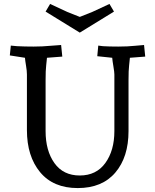

<svg xmlns="http://www.w3.org/2000/svg" viewBox="-20 -942 789 977"><path d="M562 -275V-563Q562 -575 557 -604.5Q552 -634 551 -648L475 -656L480 -710L504 -707Q534 -705 582 -705Q630 -705 667 -709L713 -713L719 -654L641 -648L637 -609Q634 -586 634 -533V-275Q634 -143 567 -64Q500 15 375.5 15Q251 15 184 -66Q117 -147 117 -280V-563Q117 -581 112.5 -607.5Q108 -634 107 -648L30 -660L35 -710L67 -707Q105 -705 150.5 -705Q196 -705 237 -709L291 -713L297 -654L219 -648L215 -609Q212 -586 212 -533V-275Q212 -175 257 -112Q302 -49 386 -49Q470 -49 516 -112.5Q562 -176 562 -275ZM560 -883 386 -776 212 -883 235 -922 323 -881 386 -856 449 -881 537 -922Z"/></svg>

Font: Andada
Style: Regular
Weight: 400
Designer: Carolina Giovagnoli
Foundry: Carolina Giovagnoli
Version: Version 1.002